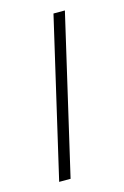

<svg xmlns="http://www.w3.org/2000/svg" viewBox="-86 -543 377 585"><g transform="rotate(-15 103.0 -250.0)"><path d="M179 -500 63 0H27L143 -500Z"/></g></svg>

Font: Kantumruy Pro ExtraLight
Style: Italic
Weight: 250
Italic angle: -13°
Version: Version 1.002